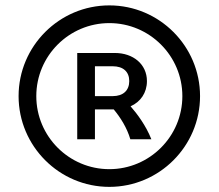

<svg xmlns="http://www.w3.org/2000/svg" viewBox="-20 -687 823 723"><path d="M408.3 -275C433.3 -245 458.3 -205.8 470.8 -162.5H550C530 -213.3 496.7 -258.3 471.7 -286.7C509.2 -303.3 533.3 -337.5 533.3 -381.7C533.3 -445 481.7 -487.5 412.5 -487.5H270.8V-275V-162.5H337.5V-275ZM337.5 -325V-437.5H404.2C444.2 -437.5 466.7 -416.7 466.7 -381.7C466.7 -346.7 444.2 -325 404.2 -325ZM391.7 -666.7C203.3 -666.7 50 -513.3 50 -325C50 -136.7 203.3 16.7 391.7 16.7C580 16.7 733.3 -136.7 733.3 -325C733.3 -513.3 580 -666.7 391.7 -666.7ZM391.7 -600C543.3 -600 666.7 -476.7 666.7 -325C666.7 -173.3 543.3 -50 391.7 -50C240 -50 116.7 -173.3 116.7 -325C116.7 -476.7 240 -600 391.7 -600Z"/></svg>

Font: BoonHome
Style: Bold
Weight: 700
Designer: Sungsit Sawaiwan
Foundry: Sungsit Sawaiwan
Version: Version 0.2